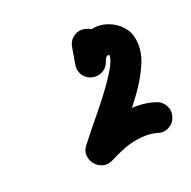

<svg xmlns="http://www.w3.org/2000/svg" viewBox="-106 -728 626 629"><g transform="rotate(-30 207.5 -413.0)"><path d="M316 -558Q311 -544 306 -530Q301 -516 296 -502Q289 -482 270 -473Q251 -464 232 -471Q212 -478 203 -497Q194 -516 201 -535Q206 -549 211 -563Q216 -577 221 -591Q228 -611 246.5 -620Q265 -629 285 -622Q305 -615 314 -596Q323 -577 316 -558ZM218 -478Q201 -491 198.5 -511.5Q196 -532 208 -549Q228 -576 250.5 -593Q273 -610 310 -610Q337 -610 361 -596.5Q385 -583 400 -560.5Q415 -538 415 -510Q415 -468 388.5 -427.5Q362 -387 321.5 -348.5Q281 -310 239.5 -276Q198 -242 168 -215Q154 -202 138 -211.5Q122 -221 111 -239Q101 -257 101 -276Q101 -295 120 -300Q153 -310 185 -316.5Q217 -323 252 -323Q282 -323 312 -317Q342 -311 369 -297Q388 -287 394.5 -267Q401 -247 391 -229Q382 -210 362 -203.5Q342 -197 323 -207Q307 -215 288.5 -218.5Q270 -222 252 -222Q224 -222 199 -216.5Q174 -211 148 -203Q129 -198 114 -205.5Q99 -213 91 -227Q83 -241 84 -258Q85 -275 100 -289Q114 -302 140 -324.5Q166 -347 196 -373Q226 -399 253 -425.5Q280 -452 297 -474Q314 -496 314 -510Q314 -508 315 -507Q316 -506 316 -506Q312 -509 310 -509Q302 -509 297.5 -501.5Q293 -494 289 -488Q276 -471 255.5 -468.5Q235 -466 218 -478Z"/></g></svg>

Font: FRB American Cursive Guidelines Arrows Ultra
Style: Bold Italic
Weight: 1000
Italic angle: -25°
Version: Version 2.0;Modular Font Editor K font №1